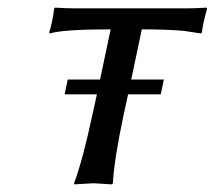

<svg xmlns="http://www.w3.org/2000/svg" viewBox="-20 -482 565 505"><path d="M411.1 -272.9 402.8 -233.9H316.9L305.2 -180.2Q280.3 -63 276.9 0L274.4 2.9Q272.5 2.9 226.1 0Q226.1 0 175.3 2.9L174.8 0Q197.8 -61.5 223.1 -180.2L234.9 -233.9H149.9L158.2 -272.9H243.2L271 -404.8Q146.5 -404.8 110.8 -394L109.4 -397Q117.2 -419.9 122.6 -460L125 -461.9Q154.8 -460 179.7 -460H467.8Q493.2 -460 523.4 -461.9L524.9 -460Q513.2 -418.9 511.2 -397L508.8 -394Q508.8 -394 462.9 -400.9Q418 -404.8 353 -404.8L325.2 -272.9Z"/></svg>

Font: Linux Biolinum Capitals O
Style: Italic Samll Caps
Weight: 400
Italic angle: -12°
Designer: Philipp H. Poll
Foundry: Philipp H. Poll
Version: Version 0.6.2